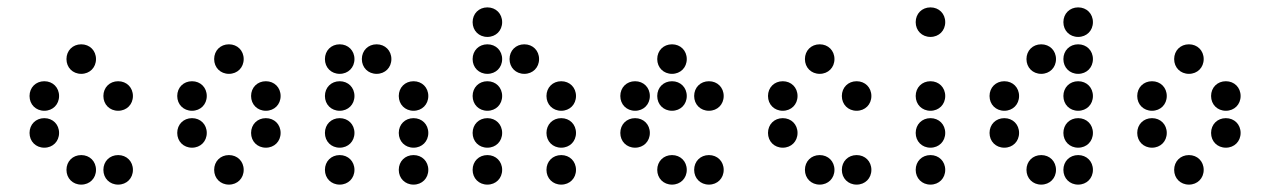

<svg xmlns="http://www.w3.org/2000/svg" viewBox="-20 -510 3440 520"><path d="M200 -310C223 -310 240 -327 240 -350C240 -373 223 -390 200 -390C177 -390 160 -373 160 -350C160 -327 177 -310 200 -310ZM100 -210C123 -210 140 -227 140 -250C140 -273 123 -290 100 -290C77 -290 60 -273 60 -250C60 -227 77 -210 100 -210ZM300 -210C323 -210 340 -227 340 -250C340 -273 323 -290 300 -290C277 -290 260 -273 260 -250C260 -227 277 -210 300 -210ZM100 -110C123 -110 140 -127 140 -150C140 -173 123 -190 100 -190C77 -190 60 -173 60 -150C60 -127 77 -110 100 -110ZM200 -10C223 -10 240 -27 240 -50C240 -73 223 -90 200 -90C177 -90 160 -73 160 -50C160 -27 177 -10 200 -10ZM300 -10C323 -10 340 -27 340 -50C340 -73 323 -90 300 -90C277 -90 260 -73 260 -50C260 -27 277 -10 300 -10Z M600 -310C623 -310 640 -327 640 -350C640 -373 623 -390 600 -390C577 -390 560 -373 560 -350C560 -327 577 -310 600 -310ZM500 -210C523 -210 540 -227 540 -250C540 -273 523 -290 500 -290C477 -290 460 -273 460 -250C460 -227 477 -210 500 -210ZM700 -210C723 -210 740 -227 740 -250C740 -273 723 -290 700 -290C677 -290 660 -273 660 -250C660 -227 677 -210 700 -210ZM500 -110C523 -110 540 -127 540 -150C540 -173 523 -190 500 -190C477 -190 460 -173 460 -150C460 -127 477 -110 500 -110ZM700 -110C723 -110 740 -127 740 -150C740 -173 723 -190 700 -190C677 -190 660 -173 660 -150C660 -127 677 -110 700 -110ZM600 -10C623 -10 640 -27 640 -50C640 -73 623 -90 600 -90C577 -90 560 -73 560 -50C560 -27 577 -10 600 -10Z M900 -310C923 -310 940 -327 940 -350C940 -373 923 -390 900 -390C877 -390 860 -373 860 -350C860 -327 877 -310 900 -310ZM1000 -310C1023 -310 1040 -327 1040 -350C1040 -373 1023 -390 1000 -390C977 -390 960 -373 960 -350C960 -327 977 -310 1000 -310ZM900 -210C923 -210 940 -227 940 -250C940 -273 923 -290 900 -290C877 -290 860 -273 860 -250C860 -227 877 -210 900 -210ZM1100 -210C1123 -210 1140 -227 1140 -250C1140 -273 1123 -290 1100 -290C1077 -290 1060 -273 1060 -250C1060 -227 1077 -210 1100 -210ZM900 -110C923 -110 940 -127 940 -150C940 -173 923 -190 900 -190C877 -190 860 -173 860 -150C860 -127 877 -110 900 -110ZM1100 -110C1123 -110 1140 -127 1140 -150C1140 -173 1123 -190 1100 -190C1077 -190 1060 -173 1060 -150C1060 -127 1077 -110 1100 -110ZM900 -10C923 -10 940 -27 940 -50C940 -73 923 -90 900 -90C877 -90 860 -73 860 -50C860 -27 877 -10 900 -10ZM1100 -10C1123 -10 1140 -27 1140 -50C1140 -73 1123 -90 1100 -90C1077 -90 1060 -73 1060 -50C1060 -27 1077 -10 1100 -10Z M1300 -410C1323 -410 1340 -427 1340 -450C1340 -473 1323 -490 1300 -490C1277 -490 1260 -473 1260 -450C1260 -427 1277 -410 1300 -410ZM1300 -310C1323 -310 1340 -327 1340 -350C1340 -373 1323 -390 1300 -390C1277 -390 1260 -373 1260 -350C1260 -327 1277 -310 1300 -310ZM1400 -310C1423 -310 1440 -327 1440 -350C1440 -373 1423 -390 1400 -390C1377 -390 1360 -373 1360 -350C1360 -327 1377 -310 1400 -310ZM1300 -210C1323 -210 1340 -227 1340 -250C1340 -273 1323 -290 1300 -290C1277 -290 1260 -273 1260 -250C1260 -227 1277 -210 1300 -210ZM1500 -210C1523 -210 1540 -227 1540 -250C1540 -273 1523 -290 1500 -290C1477 -290 1460 -273 1460 -250C1460 -227 1477 -210 1500 -210ZM1300 -110C1323 -110 1340 -127 1340 -150C1340 -173 1323 -190 1300 -190C1277 -190 1260 -173 1260 -150C1260 -127 1277 -110 1300 -110ZM1500 -110C1523 -110 1540 -127 1540 -150C1540 -173 1523 -190 1500 -190C1477 -190 1460 -173 1460 -150C1460 -127 1477 -110 1500 -110ZM1300 -10C1323 -10 1340 -27 1340 -50C1340 -73 1323 -90 1300 -90C1277 -90 1260 -73 1260 -50C1260 -27 1277 -10 1300 -10ZM1500 -10C1523 -10 1540 -27 1540 -50C1540 -73 1523 -90 1500 -90C1477 -90 1460 -73 1460 -50C1460 -27 1477 -10 1500 -10Z M1800 -310C1823 -310 1840 -327 1840 -350C1840 -373 1823 -390 1800 -390C1777 -390 1760 -373 1760 -350C1760 -327 1777 -310 1800 -310ZM1700 -210C1723 -210 1740 -227 1740 -250C1740 -273 1723 -290 1700 -290C1677 -290 1660 -273 1660 -250C1660 -227 1677 -210 1700 -210ZM1800 -210C1823 -210 1840 -227 1840 -250C1840 -273 1823 -290 1800 -290C1777 -290 1760 -273 1760 -250C1760 -227 1777 -210 1800 -210ZM1900 -210C1923 -210 1940 -227 1940 -250C1940 -273 1923 -290 1900 -290C1877 -290 1860 -273 1860 -250C1860 -227 1877 -210 1900 -210ZM1700 -110C1723 -110 1740 -127 1740 -150C1740 -173 1723 -190 1700 -190C1677 -190 1660 -173 1660 -150C1660 -127 1677 -110 1700 -110ZM1800 -10C1823 -10 1840 -27 1840 -50C1840 -73 1823 -90 1800 -90C1777 -90 1760 -73 1760 -50C1760 -27 1777 -10 1800 -10ZM1900 -10C1923 -10 1940 -27 1940 -50C1940 -73 1923 -90 1900 -90C1877 -90 1860 -73 1860 -50C1860 -27 1877 -10 1900 -10Z M2200 -310C2223 -310 2240 -327 2240 -350C2240 -373 2223 -390 2200 -390C2177 -390 2160 -373 2160 -350C2160 -327 2177 -310 2200 -310ZM2100 -210C2123 -210 2140 -227 2140 -250C2140 -273 2123 -290 2100 -290C2077 -290 2060 -273 2060 -250C2060 -227 2077 -210 2100 -210ZM2300 -210C2323 -210 2340 -227 2340 -250C2340 -273 2323 -290 2300 -290C2277 -290 2260 -273 2260 -250C2260 -227 2277 -210 2300 -210ZM2100 -110C2123 -110 2140 -127 2140 -150C2140 -173 2123 -190 2100 -190C2077 -190 2060 -173 2060 -150C2060 -127 2077 -110 2100 -110ZM2200 -10C2223 -10 2240 -27 2240 -50C2240 -73 2223 -90 2200 -90C2177 -90 2160 -73 2160 -50C2160 -27 2177 -10 2200 -10ZM2300 -10C2323 -10 2340 -27 2340 -50C2340 -73 2323 -90 2300 -90C2277 -90 2260 -73 2260 -50C2260 -27 2277 -10 2300 -10Z M2500 -410C2523 -410 2540 -427 2540 -450C2540 -473 2523 -490 2500 -490C2477 -490 2460 -473 2460 -450C2460 -427 2477 -410 2500 -410ZM2500 -210C2523 -210 2540 -227 2540 -250C2540 -273 2523 -290 2500 -290C2477 -290 2460 -273 2460 -250C2460 -227 2477 -210 2500 -210ZM2500 -110C2523 -110 2540 -127 2540 -150C2540 -173 2523 -190 2500 -190C2477 -190 2460 -173 2460 -150C2460 -127 2477 -110 2500 -110ZM2500 -10C2523 -10 2540 -27 2540 -50C2540 -73 2523 -90 2500 -90C2477 -90 2460 -73 2460 -50C2460 -27 2477 -10 2500 -10Z M2900 -410C2923 -410 2940 -427 2940 -450C2940 -473 2923 -490 2900 -490C2877 -490 2860 -473 2860 -450C2860 -427 2877 -410 2900 -410ZM2800 -310C2823 -310 2840 -327 2840 -350C2840 -373 2823 -390 2800 -390C2777 -390 2760 -373 2760 -350C2760 -327 2777 -310 2800 -310ZM2900 -310C2923 -310 2940 -327 2940 -350C2940 -373 2923 -390 2900 -390C2877 -390 2860 -373 2860 -350C2860 -327 2877 -310 2900 -310ZM2700 -210C2723 -210 2740 -227 2740 -250C2740 -273 2723 -290 2700 -290C2677 -290 2660 -273 2660 -250C2660 -227 2677 -210 2700 -210ZM2900 -210C2923 -210 2940 -227 2940 -250C2940 -273 2923 -290 2900 -290C2877 -290 2860 -273 2860 -250C2860 -227 2877 -210 2900 -210ZM2700 -110C2723 -110 2740 -127 2740 -150C2740 -173 2723 -190 2700 -190C2677 -190 2660 -173 2660 -150C2660 -127 2677 -110 2700 -110ZM2900 -110C2923 -110 2940 -127 2940 -150C2940 -173 2923 -190 2900 -190C2877 -190 2860 -173 2860 -150C2860 -127 2877 -110 2900 -110ZM2800 -10C2823 -10 2840 -27 2840 -50C2840 -73 2823 -90 2800 -90C2777 -90 2760 -73 2760 -50C2760 -27 2777 -10 2800 -10ZM2900 -10C2923 -10 2940 -27 2940 -50C2940 -73 2923 -90 2900 -90C2877 -90 2860 -73 2860 -50C2860 -27 2877 -10 2900 -10Z M3200 -310C3223 -310 3240 -327 3240 -350C3240 -373 3223 -390 3200 -390C3177 -390 3160 -373 3160 -350C3160 -327 3177 -310 3200 -310ZM3100 -210C3123 -210 3140 -227 3140 -250C3140 -273 3123 -290 3100 -290C3077 -290 3060 -273 3060 -250C3060 -227 3077 -210 3100 -210ZM3300 -210C3323 -210 3340 -227 3340 -250C3340 -273 3323 -290 3300 -290C3277 -290 3260 -273 3260 -250C3260 -227 3277 -210 3300 -210ZM3100 -110C3123 -110 3140 -127 3140 -150C3140 -173 3123 -190 3100 -190C3077 -190 3060 -173 3060 -150C3060 -127 3077 -110 3100 -110ZM3300 -110C3323 -110 3340 -127 3340 -150C3340 -173 3323 -190 3300 -190C3277 -190 3260 -173 3260 -150C3260 -127 3277 -110 3300 -110ZM3200 -10C3223 -10 3240 -27 3240 -50C3240 -73 3223 -90 3200 -90C3177 -90 3160 -73 3160 -50C3160 -27 3177 -10 3200 -10Z"/></svg>

Font: TINY 5x3 80
Style: Regular
Weight: 200
Designer: Jack Halten Fahnestock
Foundry: Velvetyne Type Foundry
Version: Version 1.002;hotconv 1.0.109;makeotfexe 2.5.65596